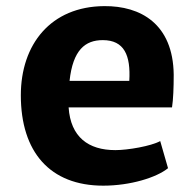

<svg xmlns="http://www.w3.org/2000/svg" viewBox="-20 -584 621 612"><path d="M46.4 -280.3C46.4 -99.6 139.2 7.8 309.1 7.8C395.5 7.8 479 -18.1 515.6 -47.9L490.7 -134.3C461.4 -118.2 387.2 -105.5 347.7 -105.5C261.7 -105.5 205.1 -147 198.7 -241.7H528.3C532.2 -266.6 533.7 -304.2 533.7 -346.2C531.7 -508.3 427.7 -565.4 312.5 -564.5C141.6 -563.5 46.4 -442.4 46.4 -280.3ZM201.7 -326.2C212.4 -424.8 251.5 -456.1 307.6 -456.1C376 -456.1 397 -407.7 392.1 -326.2Z"/></svg>

Font: Merriweather Sans
Style: Bold
Weight: 700
Designer: Eben Sorkin ( eben@eyebytes.com )
Foundry: Eben Sorkin
Version: Version 1.003